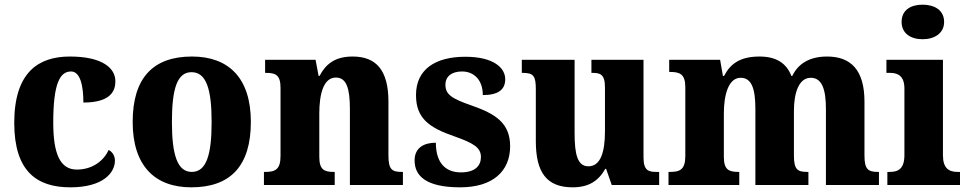

<svg xmlns="http://www.w3.org/2000/svg" viewBox="-20 -792 4148 822"><path d="M281 10C422 10 472 -53 472 -104C472 -123 463 -141 445 -150C424 -103 375 -66 309 -66C237 -66 208 -134 208 -267C208 -436 237 -486 284 -486C324 -486 337 -424 337 -353C453 -353 474 -402 474 -444C474 -500 419 -550 279 -550C145 -550 41 -483 41 -266C41 -59 137 10 281 10Z M799 10C967 10 1054 -82 1054 -270C1054 -458 959 -550 802 -550C635 -550 548 -458 548 -270C548 -82 643 10 799 10ZM801 -56C739 -56 716 -130 716 -270C716 -411 738 -483 800 -483C863 -483 886 -411 886 -270C886 -130 864 -56 801 -56Z M1110 0H1413V-56H1409C1368 -56 1347 -65 1347 -121V-306C1347 -387 1364 -460 1418 -460C1465 -460 1478 -410 1478 -325V0H1705V-56H1701C1659 -56 1643 -65 1643 -126V-357C1643 -492 1590 -550 1490 -550C1412 -550 1374 -516 1348 -467H1344L1331 -536H1115V-480H1119C1160 -480 1181 -471 1181 -416V-124C1181 -65 1157 -56 1115 -56H1110Z M1950 10C2090 10 2164 -59 2164 -166C2164 -266 2100 -305 2000 -340C1913 -370 1887 -388 1887 -429C1887 -466 1915 -486 1958 -486C2009 -486 2047 -450 2047 -385C2113 -385 2143 -408 2143 -453C2143 -501 2094 -549 1972 -549C1845 -549 1761 -496 1761 -385C1761 -287 1815 -246 1926 -208C2005 -180 2039 -161 2039 -120C2039 -83 2015 -54 1953 -54C1888 -54 1846 -94 1846 -181C1797 -181 1755 -161 1755 -105C1755 -39 1804 10 1950 10Z M2432 10C2498 10 2542 -16 2571 -69H2575L2599 0H2802V-56H2792C2758 -56 2735 -60 2735 -118V-536H2512V-480H2515C2549 -480 2570 -475 2570 -418V-230C2570 -138 2550 -80 2499 -80C2452 -80 2440 -132 2440 -222V-536H2214V-480H2218C2265 -480 2274 -466 2274 -409V-188C2274 -54 2320 10 2432 10Z M2842 0H3145V-56H3142C3100 -56 3079 -65 3079 -121V-306C3079 -387 3099 -459 3151 -459C3199 -459 3214 -410 3214 -325V0H3441V-56H3437C3395 -56 3379 -65 3379 -126V-318C3379 -394 3400 -459 3451 -459C3499 -459 3516 -410 3516 -325V0H3743V-56H3740C3698 -56 3681 -65 3681 -126V-357C3681 -492 3623 -550 3521 -550C3443 -550 3396 -517 3372 -467H3368C3346 -524 3300 -550 3232 -550C3146 -550 3106 -517 3080 -467H3075L3063 -536H2845V-484H2849C2890 -484 2914 -475 2914 -419V-124C2914 -65 2890 -56 2848 -56H2842Z M3930 -624C3980 -624 4022 -649 4022 -698C4022 -749 3980 -772 3930 -772C3879 -772 3840 -749 3840 -698C3840 -649 3879 -624 3930 -624ZM3779 0H4090V-56H4080C4043 -56 4017 -71 4017 -127V-536H3775V-480H3791C3826 -480 3852 -465 3852 -413V-128C3852 -71 3827 -56 3790 -56H3779Z"/></svg>

Font: Noto Serif Lao SemiCondensed ExtraBold
Style: Regular
Weight: 800
Width: 4
Designer: Monotype Design Team
Foundry: Monotype Imaging Inc.
Version: Version 2.003